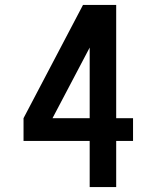

<svg xmlns="http://www.w3.org/2000/svg" viewBox="-20 -755 640 775"><path d="M342 0V-186H75V-278L315 -735H449V-278H517V-186H449V0ZM192 -278H342V-563Z"/></svg>

Font: Iosevka Aile Semibold
Style: Regular
Weight: 600
Designer: Belleve Invis
Foundry: Belleve Invis
Version: Version 31.1.0; ttfautohint (v1.8.4)